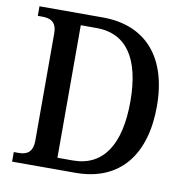

<svg xmlns="http://www.w3.org/2000/svg" viewBox="-80 -791 846 869"><g transform="rotate(10 343.0 -357.0)"><path d="M32 0H323C530 0 634 -141 634 -360C634 -587 519 -714 323 -714H32V-670H51C89 -670 119 -659 119 -604V-113C119 -57 91 -44 53 -44H32ZM302 -53H231V-662H303C442 -662 512 -557 512 -360C512 -164 442 -53 302 -53Z"/></g></svg>

Font: Noto Serif Devanagari SemiCondensed Medium
Style: Regular
Weight: 500
Width: 4
Designer: Universal Thirst, Indian Type Foundry and the Monotype Design Team
Foundry: Monotype Imaging Inc.
Version: Version 2.004